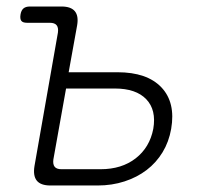

<svg xmlns="http://www.w3.org/2000/svg" viewBox="-20 -570 640 590"><path d="M191 -348H341Q432 -348 476 -301.5Q520 -255 506 -174Q499 -134 479.5 -102Q460 -70 430.5 -47.5Q401 -25 362.5 -12.5Q324 0 280 0H135Q105 0 93 -15Q81 -30 86 -60L158 -470Q160 -485 154 -492.5Q148 -500 133 -500H63Q50 -500 45.5 -506Q41 -512 43 -525Q45 -538 52 -544Q59 -550 72 -550H169Q198 -550 210 -535.5Q222 -521 217 -492ZM144 -80Q142 -65 148 -57.5Q154 -50 169 -50H289Q354 -50 397 -83.5Q440 -117 451 -174Q461 -232 429.5 -265Q398 -298 333 -298H183Z"/></svg>

Font: Maple Mono Thin
Style: Italic
Weight: 250
Italic angle: -10°
Monospace: yes
Designer: subframe7536
Version: Version 7.000